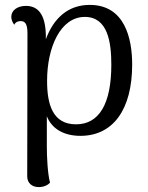

<svg xmlns="http://www.w3.org/2000/svg" viewBox="-20 -541 603 783"><path d="M346 -521C256 -521 198 -465 167 -381V-390C167 -470 143 -517 86 -517C51 -517 26 -499 26 -472C26 -463 30 -451 38 -440C44 -453 57 -455 64 -455C84 -455 92 -441 92 -404L91 178C91 206 111 222 138 222C161 222 177 212 184 204C174 166 171 98 171 55V-67C191 -16 240 13 308 13C441 13 519 -94 519 -278C519 -384 489 -521 346 -521ZM290 -34C195 -34 172 -115 172 -211C172 -349 227 -472 326 -472C420 -472 434 -368 434 -277C434 -117 384 -34 290 -34Z"/></svg>

Font: Arima Koshi
Style: Regular
Weight: 400
Designer: Joana Correia and Natanael Gama
Foundry: NDISCOVER
Version: Version 1.019;PS 001.019;hotconv 1.0.88;makeotf.lib2.5.64775